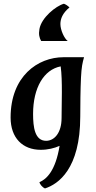

<svg xmlns="http://www.w3.org/2000/svg" viewBox="-20 -804 519 1043"><path d="M325.2 -493.2C185.1 -493.2 37.6 -389.6 37.6 -165.5C37.6 -54.7 103 9.8 201.2 9.8C240.2 9.8 275.4 1 303.7 -11.7C281.7 123 233.4 169.4 194.3 185.5C196.8 198.2 211.4 214.4 224.1 219.7C295.9 196.8 416 114.3 416 -171.9C416 -229.5 417 -320.3 419.9 -381.8C422.9 -440.4 427.7 -461.9 436.5 -493.2ZM314.5 -163.1C314.5 -81.5 274.9 -39.1 230.5 -39.1C168.9 -39.1 159.7 -113.3 159.7 -185.1C159.7 -327.6 218.3 -425.8 309.6 -443.4C320.3 -367.2 314.5 -238.3 314.5 -163.1ZM194.3 -646.5C189 -617.2 193.8 -598.6 203.6 -581.1H348.1C329.1 -594.7 308.1 -641.1 308.1 -673.3C308.1 -701.7 319.8 -732.4 357.4 -763.7C346.2 -774.4 336.4 -780.3 327.1 -783.7C283.2 -771.5 205.1 -708 194.3 -646.5Z"/></svg>

Font: Amarante
Style: Regular
Weight: 400
Designer: Karolina Lach
Foundry: Sorkin Type Co.
Version: Version 1.001